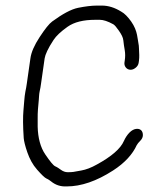

<svg xmlns="http://www.w3.org/2000/svg" viewBox="-20 -654 532 688"><path d="M485 -188C480 -192 474 -193 467 -192C460 -191 452 -187 444 -179C436 -171 429 -160 424 -149C412 -121 379 -93 328 -65C307 -53 288 -46 271 -43C258 -41 249 -39 243 -38C237 -37 230 -37 222 -37C214 -37 206 -40 199 -45C192 -50 185 -55 178 -58C171 -61 159 -76 142 -101C125 -126 116 -160 115 -200V-230C115 -240 115 -250 116 -262C117 -274 118 -285 119 -296C120 -307 120 -317 122 -326C124 -335 126 -345 127 -354L140 -445C142 -458 152 -481 172 -511C181 -525 198 -541 222 -558C246 -575 279 -583 321 -583H338C350 -583 366 -578 386 -567C391 -564 397 -557 406 -544C415 -531 421 -520 422 -509C423 -498 425 -486 427 -474C429 -462 429 -450 427 -437L426 -430C425 -423 427 -417 431 -412C435 -407 441 -404 448 -404C455 -404 461 -407 467 -412C473 -417 476 -423 477 -430L478 -437C479 -444 479 -450 479 -457L478 -480C478 -488 477 -494 476 -499C475 -504 474 -514 471 -529C468 -544 462 -560 450 -577C438 -594 426 -606 415 -612C391 -627 368 -634 345 -634H328C308 -634 285 -631 260 -626C235 -621 204 -604 167 -577C156 -569 141 -550 122 -521C103 -492 92 -467 89 -445L76 -354C75 -345 73 -336 71 -326C69 -316 68 -305 67 -294C66 -283 65 -271 64 -258C62 -236 62 -203 65 -159C66 -148 70 -131 78 -108C86 -85 97 -64 113 -46C129 -28 140 -17 147 -14C154 -11 159 -7 163 -4C179 9 197 15 219 14C271 14 326 -5 385 -43C427 -70 455 -101 470 -134C472 -138 477 -144 483 -150C489 -156 492 -163 492 -170C492 -177 490 -184 485 -188Z"/></svg>

Font: AppleStorm
Style: Ita
Weight: 400
Foundry: Cannot Into Space Fonts
Version: Version 1.01